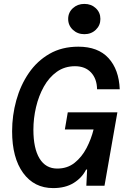

<svg xmlns="http://www.w3.org/2000/svg" viewBox="-20 -951 640 983"><path d="M252 12Q155 12 98.5 -65.5Q42 -143 42 -279Q42 -360 63.5 -437.5Q85 -515 127.5 -577Q170 -639 233.5 -675.5Q297 -712 381 -712Q482 -712 535.5 -653.5Q589 -595 593 -494H477Q476 -548 446 -580Q416 -612 364 -612Q311 -612 271 -583.5Q231 -555 204.5 -507.5Q178 -460 164.5 -402.5Q151 -345 151 -287Q151 -191 182.5 -139.5Q214 -88 273 -88Q325 -88 362 -117.5Q399 -147 423 -193Q447 -239 459 -288H312L327 -376H581L515 0H422L426 -83H421Q400 -41 357.5 -14.5Q315 12 252 12ZM412 -776Q377 -776 353 -798.5Q329 -821 329 -854Q329 -887 353 -909Q377 -931 412 -931Q447 -931 470.5 -909Q494 -887 494 -854Q494 -821 470.5 -798.5Q447 -776 412 -776Z"/></svg>

Font: DM Mono Medium
Style: Italic
Weight: 500
Italic angle: -10°
Designer: Colophon Foundry
Foundry: Colophon Foundry
Version: Version 1.000; ttfautohint (v1.8.2.53-6de2)